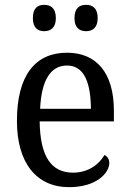

<svg xmlns="http://www.w3.org/2000/svg" viewBox="-20 -764 537 794"><path d="M336 -635C362 -635 384 -649 384 -689C384 -731 362 -744 336 -744C309 -744 288 -731 288 -689C288 -649 309 -635 336 -635ZM163 -635C189 -635 211 -649 211 -689C211 -731 189 -744 163 -744C136 -744 116 -731 116 -689C116 -649 136 -635 163 -635ZM266 10C379 10 432 -49 432 -90C432 -107 422 -119 412 -123C390 -85 346 -50 282 -50C193 -50 146 -115 144 -262H451V-306C451 -464 378 -546 257 -546C125 -546 50 -451 50 -264C50 -91 130 10 266 10ZM356 -314H146C151 -430 188 -493 257 -493C329 -493 355 -421 356 -314Z"/></svg>

Font: Noto Serif Armenian SemiCondensed
Style: Regular
Weight: 400
Width: 4
Designer: Monotype Design Team
Foundry: Monotype Imaging Inc.
Version: Version 2.008